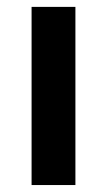

<svg xmlns="http://www.w3.org/2000/svg" viewBox="-20 -532 308 552"><path d="M70.8 0V-512.2H196.8V0Z"/></svg>

Font: Clear Sans
Style: Bold
Weight: 700
Foundry: Intel Corporation
Version: Version 1.00